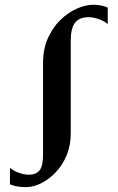

<svg xmlns="http://www.w3.org/2000/svg" viewBox="-20 -777 496 810"><path d="M89.5 12.5Q66 12.5 48.8 8.8Q31.5 5 22 0.5V-69Q37 -56 59.5 -48Q82 -40 102 -40Q132 -40 146.8 -58.2Q161.5 -76.5 161.5 -123V-511Q161.5 -569 181.5 -614.5Q201.5 -660 233.8 -691.8Q266 -723.5 303.2 -740.2Q340.5 -757 374 -757Q389 -757 405.8 -754Q422.5 -751 434.5 -744.5V-675Q419.5 -688.5 396.2 -696.5Q373 -704.5 354 -704.5Q315 -704.5 296.8 -681.5Q278.5 -658.5 278.5 -605.5V-215.5Q278.5 -163 260.8 -121Q243 -79 214 -49Q185 -19 152.2 -3.2Q119.5 12.5 89.5 12.5Z"/></svg>

Font: Merriweather 144pt Medium
Style: Regular
Weight: 500
Version: Version 2.100